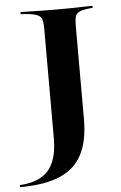

<svg xmlns="http://www.w3.org/2000/svg" viewBox="-98 -610 531 841"><g transform="rotate(-5 167.5 -189.0)"><path d="M121.8 -201.6V-492.7Q121.8 -530.6 110.5 -542.3Q99.2 -554 62.9 -558.9L24.2 -562.1V-571Q41.9 -571 65.7 -570.2Q89.5 -569.4 119 -569Q148.4 -568.5 180.6 -568.5H190.3H201.6Q231.5 -568.5 257.3 -569Q283.1 -569.4 304.4 -570.2Q325.8 -571 341.1 -571V-562.1L318.5 -559.7Q294.4 -556.5 281.9 -550.4Q269.4 -544.4 264.9 -531.5Q260.5 -518.5 260.5 -492.7V-201.6ZM-44.4 192.7V183.9Q11.3 180.6 48.4 160.1Q85.5 139.5 103.6 98Q121.8 56.5 121.8 -8.1V-201.6H260.5V-79Q260.5 16.1 229 76.2Q197.6 136.3 130.6 164.5Q63.7 192.7 -44.4 192.7Z"/></g></svg>

Font: Playfair 144pt SemiExpanded ExtraBold
Style: Regular
Weight: 800
Width: 6
Designer: Claus Eggers Sørensen
Foundry: Claus Eggers Sørensen
Version: Version 2.203